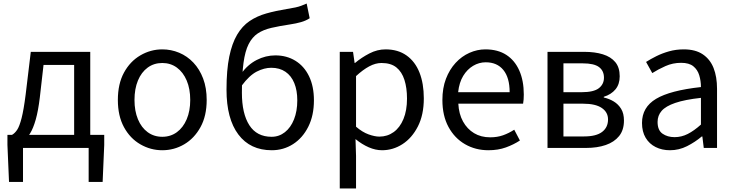

<svg xmlns="http://www.w3.org/2000/svg" viewBox="-20 -836 4152 1085"><path d="M110 0V192H31L22 -17V-74H569V-17L560 192H481V0ZM399 -28V-469H226L205 -285Q196 -210 182 -160.5Q168 -111 150 -82Q132 -53 111.5 -39Q91 -25 70 -21L48 -74Q64 -83 77 -102.5Q90 -122 102 -168.5Q114 -215 125 -302L154 -543H490V-28Z M897 13Q831 13 773 -20.5Q715 -54 680.5 -117.5Q646 -181 646 -271Q646 -362 680.5 -425.5Q715 -489 773 -523Q831 -557 897 -557Q947 -557 992.5 -538Q1038 -519 1073 -482Q1108 -445 1128 -392Q1148 -339 1148 -271Q1148 -181 1113 -117.5Q1078 -54 1021 -20.5Q964 13 897 13ZM897 -63Q944 -63 979.5 -89Q1015 -115 1035 -162Q1055 -209 1055 -271Q1055 -334 1035 -381Q1015 -428 979.5 -454Q944 -480 897 -480Q850 -480 814.5 -454Q779 -428 759.5 -381Q740 -334 740 -271Q740 -209 759.5 -162Q779 -115 814.5 -89Q850 -63 897 -63Z M1516 13Q1394 13 1327 -76Q1260 -165 1260 -329Q1260 -440 1275.5 -515.5Q1291 -591 1320 -640Q1349 -689 1390.5 -717Q1432 -745 1485 -760Q1538 -775 1600 -785Q1631 -790 1649.5 -794Q1668 -798 1682.5 -803.5Q1697 -809 1713 -816L1730 -733Q1709 -719 1681 -711Q1653 -703 1619 -698Q1559 -689 1513.5 -678.5Q1468 -668 1436.5 -647Q1405 -626 1385 -586.5Q1365 -547 1356 -480.5Q1347 -414 1347 -312Q1347 -194 1389 -128.5Q1431 -63 1515 -63Q1557 -63 1590 -89Q1623 -115 1641.5 -161.5Q1660 -208 1660 -269Q1660 -325 1643 -366.5Q1626 -408 1593 -430.5Q1560 -453 1513 -453Q1473 -453 1431 -431.5Q1389 -410 1346 -352L1343 -420Q1380 -471 1430.5 -497Q1481 -523 1536 -523Q1600 -523 1649.5 -492.5Q1699 -462 1726.5 -405Q1754 -348 1754 -269Q1754 -183 1722 -119.5Q1690 -56 1636 -21.5Q1582 13 1516 13Z M1900 229V-543H1975L1984 -480H1986Q2023 -511 2067.5 -534Q2112 -557 2159 -557Q2229 -557 2277.5 -522.5Q2326 -488 2350.5 -426Q2375 -364 2375 -280Q2375 -187 2341.5 -121.5Q2308 -56 2254.5 -21.5Q2201 13 2139 13Q2102 13 2064 -3.5Q2026 -20 1989 -50L1992 45V229ZM2124 -64Q2169 -64 2204.5 -89.5Q2240 -115 2260 -163.5Q2280 -212 2280 -279Q2280 -339 2265.5 -384.5Q2251 -430 2220 -455Q2189 -480 2136 -480Q2102 -480 2066.5 -461Q2031 -442 1992 -406V-120Q2028 -89 2063 -76.5Q2098 -64 2124 -64Z M2740 13Q2667 13 2608 -21Q2549 -55 2514.5 -118.5Q2480 -182 2480 -271Q2480 -338 2500 -390.5Q2520 -443 2554.5 -480.5Q2589 -518 2633 -537.5Q2677 -557 2723 -557Q2793 -557 2841 -526Q2889 -495 2914.5 -437.5Q2940 -380 2940 -302Q2940 -287 2939 -274Q2938 -261 2936 -250H2570Q2573 -192 2596.5 -149.5Q2620 -107 2659 -83.5Q2698 -60 2750 -60Q2790 -60 2822.5 -71.5Q2855 -83 2886 -103L2918 -42Q2883 -19 2839 -3Q2795 13 2740 13ZM2569 -315H2860Q2860 -397 2824.5 -440.5Q2789 -484 2725 -484Q2687 -484 2653.5 -464Q2620 -444 2597.5 -407Q2575 -370 2569 -315Z M3074 0V-543H3282Q3342 -543 3387 -529Q3432 -515 3457 -485Q3482 -455 3482 -405Q3482 -360 3458 -331Q3434 -302 3392 -289V-285Q3423 -278 3448.5 -262.5Q3474 -247 3490 -221Q3506 -195 3506 -155Q3506 -101 3478.5 -67Q3451 -33 3403 -16.5Q3355 0 3292 0ZM3164 -315H3267Q3335 -315 3364 -337.5Q3393 -360 3393 -397Q3393 -436 3365 -457Q3337 -478 3273 -478H3164ZM3164 -65H3281Q3349 -65 3382.5 -90.5Q3416 -116 3416 -161Q3416 -202 3380.5 -226Q3345 -250 3276 -250H3164Z M3766 13Q3721 13 3685 -5Q3649 -23 3628.5 -57.5Q3608 -92 3608 -141Q3608 -230 3687.5 -277.5Q3767 -325 3941 -344Q3941 -379 3931.5 -410.5Q3922 -442 3898 -461.5Q3874 -481 3829 -481Q3782 -481 3740.5 -462.5Q3699 -444 3666 -423L3631 -486Q3656 -502 3689 -518.5Q3722 -535 3761 -546Q3800 -557 3844 -557Q3910 -557 3951.5 -529Q3993 -501 4012.5 -451.5Q4032 -402 4032 -334V0H3957L3949 -65H3946Q3908 -33 3862.5 -10Q3817 13 3766 13ZM3792 -61Q3831 -61 3866.5 -79Q3902 -97 3941 -132V-283Q3850 -273 3796 -254.5Q3742 -236 3719 -209.5Q3696 -183 3696 -147Q3696 -100 3724 -80.5Q3752 -61 3792 -61Z"/></svg>

Font: Farlight84_Sys_V01
Style: Regular
Weight: 400
Designer: Ryoko NISHIZUKA  (kana, bopomofo & ideographs); Paul D. Hunt (Latin, Greek & Cyrillic); Sandoll Communications , Soo-you
Foundry: Adobe
Version: Version 2.004;October 29, 2024;FontCreator 14.0.0.2814 64-bi